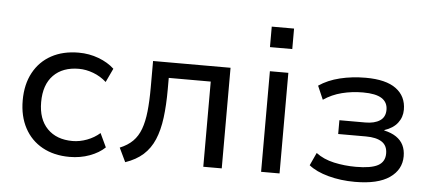

<svg xmlns="http://www.w3.org/2000/svg" viewBox="-49 -823 2119 943"><g transform="rotate(5 1010.0 -352.0)"><path d="M321 9Q244 9 187 -22.5Q130 -54 99 -112Q68 -170 68 -248Q68 -327 99.5 -385Q131 -443 188 -474Q245 -505 322 -505Q374 -505 420.5 -487.5Q467 -470 498 -441L466 -373Q437 -399 401 -412.5Q365 -426 330 -426Q250 -426 204.5 -379.5Q159 -333 159 -247Q159 -163 204.5 -116.5Q250 -70 329 -70Q364 -70 400 -83.5Q436 -97 463 -121L495 -53Q466 -25 420 -8Q374 9 321 9Z M596 11 563 -58Q602 -74 626.5 -98.5Q651 -123 664.5 -159.5Q678 -196 683.5 -247Q689 -298 689 -366V-496H1071V0H980V-420H773V-364Q773 -285 765 -223Q757 -161 737.5 -115Q718 -69 683.5 -38Q649 -7 596 11Z M1255 -614V-715H1365V-614ZM1265 0V-496H1356V0Z M1728 9Q1658 9 1597 -7.5Q1536 -24 1500 -53L1529 -116Q1566 -88 1618 -76.5Q1670 -65 1726 -65Q1801 -65 1835 -83.5Q1869 -102 1869 -143Q1869 -182 1841.5 -200Q1814 -218 1763 -218H1626V-286H1754Q1799 -286 1825.5 -303.5Q1852 -321 1852 -357Q1852 -394 1822.5 -413Q1793 -432 1730 -432Q1676 -432 1626.5 -419.5Q1577 -407 1536 -379L1507 -446Q1551 -476 1610.5 -490.5Q1670 -505 1737 -505Q1837 -505 1887 -468Q1937 -431 1937 -365Q1937 -328 1915 -299.5Q1893 -271 1850 -257V-255Q1886 -247 1909.5 -231Q1933 -215 1944.5 -191.5Q1956 -168 1956 -137Q1956 -71 1898.5 -31Q1841 9 1728 9Z"/></g></svg>

Font: Nunito Sans 7pt
Style: Regular
Weight: 400
Designer: Vernon Adams
Foundry: Vernon Adams
Version: Version 3.101;gftools[0.9.27]